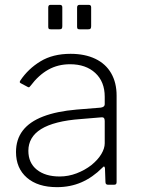

<svg xmlns="http://www.w3.org/2000/svg" viewBox="-20 -762 580 792"><path d="M402 -70Q362 -30 316 -10Q270 10 215 10Q136 10 91 -29Q46 -68 46 -135Q46 -187 74 -223.5Q102 -260 158 -281.5Q214 -303 296 -310L395 -318Q403 -319 407.5 -322.5Q412 -326 412 -333V-363Q412 -425 373 -461Q334 -497 269 -497Q219 -497 179 -474.5Q139 -452 106 -408Q103 -404 101 -402.5Q99 -401 95 -403L65 -419Q62 -421 61.5 -423Q61 -425 64 -430Q96 -478 147 -509Q198 -540 271 -540Q330 -540 373 -519.5Q416 -499 438.5 -460Q461 -421 461 -368V-11Q461 -5 458.5 -2.5Q456 0 451 0H425Q421 0 418 -2.5Q415 -5 415 -11L413 -68Q411 -81 402 -70ZM412 -263Q412 -280 398 -278L314 -271Q258 -267 217 -256.5Q176 -246 149.5 -229.5Q123 -213 110 -190.5Q97 -168 97 -140Q97 -90 132 -62Q167 -34 226 -34Q262 -34 296 -47Q330 -60 357 -81Q384 -103 398 -126.5Q412 -150 412 -171V-263ZM237 -732V-654Q237 -647 234.5 -644Q232 -641 224 -641H191Q183 -641 181 -643.5Q179 -646 179 -652V-731Q179 -742 188 -742H227Q237 -742 237 -732ZM356 -732V-654Q356 -647 353.5 -644Q351 -641 343 -641H310Q302 -641 300 -643.5Q298 -646 298 -652V-731Q298 -742 308 -742H346Q356 -742 356 -732Z"/></svg>

Font: Libre Franklin ExtraLight
Style: Regular
Weight: 250
Designer: Pablo Impallari, Rodrigo Fuenzalida, Nhung Nguyen
Foundry: Impallari Type
Version: Version 3.000